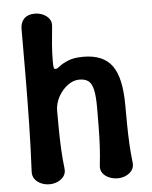

<svg xmlns="http://www.w3.org/2000/svg" viewBox="-52 -757 645 814"><g transform="rotate(-5 270.0 -350.0)"><path d="M126 13Q107 13 90 5.5Q73 -2 63.5 -15.5Q54 -29 55 -47Q60 -147 62 -248.5Q64 -350 64.5 -452Q65 -554 65 -654Q65 -681 81 -697Q97 -713 126 -713Q145 -713 161.5 -705.5Q178 -698 187.5 -685Q197 -672 195 -653Q191 -616 188 -578Q185 -540 185 -506Q185 -486 186.5 -478.5Q188 -471 195 -472Q201 -472 214 -482.5Q227 -493 251.5 -503Q276 -513 315 -513Q400 -513 437.5 -461.5Q475 -410 475 -293Q475 -251 475.5 -210Q476 -169 478 -129Q480 -89 485 -47Q487 -29 477.5 -15.5Q468 -2 451.5 5.5Q435 13 416 13Q397 13 379.5 5.5Q362 -2 352.5 -15.5Q343 -29 345 -47Q350 -89 352 -129Q354 -169 354.5 -210Q355 -251 355 -293Q355 -342 349 -369Q343 -396 329 -407Q315 -418 290 -418Q264 -418 240 -400Q216 -382 200.5 -353.5Q185 -325 185 -293Q185 -251 185.5 -210Q186 -169 188 -129Q190 -89 195 -47Q197 -29 187.5 -15.5Q178 -2 161.5 5.5Q145 13 126 13Z"/></g></svg>

Font: Winky Sans Medium
Style: Regular
Weight: 500
Designer: Simon Atzbach
Foundry: typofactur
Version: Version 1.205